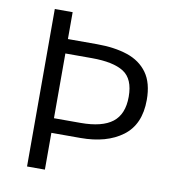

<svg xmlns="http://www.w3.org/2000/svg" viewBox="-82 -806 809 879"><g transform="rotate(10 322.5 -366.0)"><path d="M102 0V-732H185V-607H320Q402 -607 462 -587Q522 -567 555.5 -520.5Q589 -474 589 -395Q589 -281 515.5 -226Q442 -171 320 -171H185V0ZM185 -239H308Q409 -239 457 -276.5Q505 -314 505 -395Q505 -478 456.5 -509Q408 -540 308 -540H185Z"/></g></svg>

Font: Source Han Sans SC Normal
Style: Regular
Weight: 350
Designer: Ryoko NISHIZUKA 西塚涼子 (kana, bopomofo & ideographs); Paul D. Hunt (Latin, Greek & Cyrillic); Sandoll Communications 산돌커뮤니
Foundry: Adobe
Version: Version 2.004;hotconv 1.0.118;makeotfexe 2.5.65603